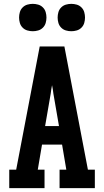

<svg xmlns="http://www.w3.org/2000/svg" viewBox="-20 -976 540 996"><path d="M28 0V-96H64L186 -735H314L436 -96H472V0H289V-96H324L302 -226H198L176 -96H211V0ZM214 -322H286L257 -490Q256 -501 254 -512Q252 -523 250 -534Q248 -523 246 -512Q244 -501 243 -490ZM350 -814Q336 -814 322 -818Q308 -822 297.5 -832.5Q287 -843 283 -857Q279 -871 279 -885Q279 -899 283 -913Q287 -927 297.5 -937.5Q308 -948 322 -952Q336 -956 350 -956Q364 -956 378 -952Q392 -948 402.5 -937.5Q413 -927 417 -913Q421 -899 421 -885Q421 -871 417 -857Q413 -843 402.5 -832.5Q392 -822 378 -818Q364 -814 350 -814ZM150 -814Q136 -814 122 -818Q108 -822 97.5 -832.5Q87 -843 83 -857Q79 -871 79 -885Q79 -899 83 -913Q87 -927 97.5 -937.5Q108 -948 122 -952Q136 -956 150 -956Q164 -956 178 -952Q192 -948 202.5 -937.5Q213 -927 217 -913Q221 -899 221 -885Q221 -871 217 -857Q213 -843 202.5 -832.5Q192 -822 178 -818Q164 -814 150 -814Z"/></svg>

Font: Iosevka Gothic
Style: Bold
Weight: 700
Monospace: yes
Designer: Belleve Invis
Foundry: Belleve Invis
Version: Version 15.5.1; ttfautohint (v1.8.4)